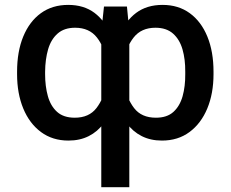

<svg xmlns="http://www.w3.org/2000/svg" viewBox="-20 -573 956 796"><path d="M399.9 203.1V-441.4L411.1 -545.9H506.3L516.1 -444.3V203.1ZM50.8 -265.6V-275.4Q50.8 -359.4 76.4 -421.6Q102.1 -483.9 149.4 -518.3Q196.8 -552.7 262.7 -552.7Q327.6 -552.7 371.6 -519.8Q415.5 -486.8 440.7 -426.3Q465.8 -365.7 473.1 -282.7V-257.8Q467.3 -195.8 451.9 -146.5Q436.5 -97.2 410.6 -62.3Q384.8 -27.3 348.1 -8.8Q311.5 9.8 263.7 9.8Q197.8 9.8 149.9 -25.6Q102.1 -61 76.4 -123.3Q50.8 -185.5 50.8 -265.6ZM167 -275.4V-265.6Q167 -215.3 178.5 -174.3Q189.9 -133.3 216.8 -109.1Q243.7 -85 290 -85Q349.1 -85 379.9 -125Q410.6 -165 421.9 -225.6V-315.4Q413.6 -377 381.8 -417.5Q350.1 -458 291.5 -458Q246.1 -458 218.8 -433.8Q191.4 -409.7 179.4 -368.4Q167.5 -327.1 167 -275.4ZM865.2 -275.4V-265.6Q865.2 -185.5 839.4 -123.3Q813.5 -61 765.6 -25.6Q717.8 9.8 651.4 9.8Q604 9.8 567.4 -8.8Q530.8 -27.3 505.1 -62.3Q479.5 -97.2 463.9 -146.5Q448.2 -195.8 441.9 -257.8V-282.7Q450.2 -365.7 475.3 -426.3Q500.5 -486.8 544.7 -519.8Q588.9 -552.7 653.8 -552.7Q719.7 -552.7 766.8 -518.3Q814 -483.9 839.6 -421.6Q865.2 -359.4 865.2 -275.4ZM748 -265.6V-275.4Q748.5 -327.1 736.6 -368.4Q724.6 -409.7 697.3 -433.8Q669.9 -458 624.5 -458Q565.9 -458 534.2 -417.7Q502.4 -377.4 493.2 -315.4V-225.6Q505.4 -165 535.9 -125Q566.4 -85 626.5 -85Q672.4 -85 699 -109.1Q725.6 -133.3 737.1 -174.3Q748.5 -215.3 748 -265.6Z"/></svg>

Font: Inter 16pt Medium
Style: Regular
Weight: 500
Version: Version 4.001;git-66647c0bb